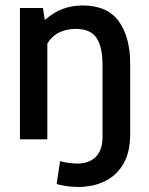

<svg xmlns="http://www.w3.org/2000/svg" viewBox="-20 -524 560 722"><path d="M469.5 -18.5Q469.5 48 444.2 91.8Q419 135.5 374.8 157.2Q330.5 179 274 179Q253 179 231.2 176Q209.5 173 193 168L206 82Q238.5 91 272 91Q314 91 339.8 66.2Q365.5 41.5 365.5 -9V-278Q365.5 -349 342.5 -382.2Q319.5 -415.5 264.5 -415.5Q230.5 -415.5 202.5 -401.8Q174.5 -388 158 -360V0H55V-494H141.5L148.5 -448.5Q181.5 -478 216.8 -490.8Q252 -503.5 289.5 -503.5Q384 -503.5 426.8 -443.8Q469.5 -384 469.5 -285.5Z"/></svg>

Font: Cabin SemiCondensedMedium
Style: Regular
Weight: 500
Width: 4
Designer: Pablo Impallari
Foundry: Pablo Impallari. http://www.impallari.com Igino Marini. http://www.ikern.com
Version: Version 3.001